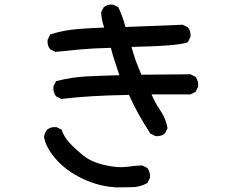

<svg xmlns="http://www.w3.org/2000/svg" viewBox="-20 -772 1040 837"><path d="M488.8 44.9Q449.2 43 411.6 33.2Q374 23.4 338.4 6.3Q267.1 -28.3 223.6 -78.6Q209 -95.2 198.5 -111.3Q188 -127.4 181.4 -143.1Q174.8 -158.7 171.9 -173.8V-174.8V-175.3Q174.3 -192.9 185.1 -206.1L185.5 -206.5Q193.4 -213.4 203.4 -216.1Q213.4 -218.8 225.1 -217.8H226.1L227.1 -217.3L246.6 -207.5L249 -206.5L249.5 -204.1Q259.3 -175.8 280.3 -152.3Q283.7 -148.4 287.8 -144.3Q292 -140.1 296.4 -135.7Q300.8 -131.3 305.9 -126.7Q311 -122.1 316.4 -117.2Q321.8 -112.3 327.6 -107.2Q333.5 -102.1 339.8 -96.7Q376.5 -65.9 435.1 -52.7Q493.7 -39.1 534.2 -44.9Q576.7 -50.8 598.6 -50.8H600.1L601.1 -50.3L620.6 -40.5L622.1 -39.6L623 -38.6Q635.7 -21.5 633.8 2.4V3.4L633.3 4.4L623.5 23.9L622.6 25.9L621.1 26.4Q592.3 43 557.6 43.9Q524.4 44.9 489.3 44.9ZM656.7 -179.2 637.2 -189 635.7 -189.9 634.8 -190.9Q607.4 -232.4 583.5 -275.4Q561 -316.9 542 -358.4Q445.3 -356.4 380.4 -352.5Q314 -348.6 248.5 -340.8H247.1L245.6 -341.3L226.1 -351.1L224.6 -352.1L223.6 -353Q210.9 -370.1 212.9 -394V-395L213.4 -396L223.1 -415.5L224.6 -418L227.1 -418.9Q261.2 -427.7 296.1 -432.9Q331.1 -438 367.2 -439.5Q400.4 -440.9 434.1 -442.1Q467.8 -443.4 500.5 -444.3Q490.2 -475.1 481 -502.9Q470.7 -532.2 463.4 -563.5Q382.8 -561.5 330.6 -556.6Q276.9 -551.8 223.1 -545.9H221.7L220.2 -546.4L200.7 -556.2L199.2 -556.6L198.7 -557.6Q191.9 -565.4 189.2 -575.4Q186.5 -585.4 187.5 -597.2V-598.1L188 -599.1L197.8 -619.6L198.7 -622.1L201.2 -622.6Q230 -631.8 259.8 -637.5Q289.6 -643.1 320.3 -645.5Q377.4 -649.9 434.1 -651.9Q422.9 -684.1 420.9 -716.3V-718.3L421.4 -719.2L431.2 -738.8L431.6 -740.2L432.6 -740.7Q448.2 -753.9 472.2 -752H473.1L474.1 -751.5L493.7 -741.7L495.6 -740.7L496.6 -738.8Q515.1 -699.7 526.9 -654.3L775.4 -664.1H776.9L777.8 -663.6L797.4 -653.8L798.8 -653.3L799.3 -652.3Q806.2 -644.5 808.8 -634.5Q811.5 -624.5 810.5 -612.8V-611.8L810.1 -610.8L800.3 -590.3L799.3 -588.4L797.4 -587.4Q758.8 -571.8 553.2 -567.4Q562.5 -533.2 572.8 -504.9Q578.1 -490.7 584.2 -475.6Q590.3 -460.4 596.7 -446.3L808.6 -448.2H810.1L811 -447.8L830.6 -438L832 -437L833 -436Q845.7 -418.9 843.8 -395V-394L843.3 -393.1L833.5 -373.5L832.5 -371.6L831.1 -371.1L830.6 -370.6L811 -360.8L810.1 -360.4H808.6H640.6Q656.7 -322.8 677.7 -292.5Q689.9 -274.9 698 -255.4Q706.1 -235.8 710 -214.8L710.4 -212.9L709.5 -211.4L699.7 -191.9L699.2 -190.4L698.2 -189.9Q690.4 -183.1 680.4 -180.4Q670.4 -177.7 658.7 -178.7H657.7Z"/></svg>

Font: NaikaiFont
Style: SemiBold
Weight: 600
Version: Version 1.89